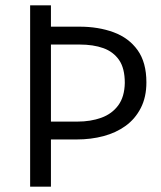

<svg xmlns="http://www.w3.org/2000/svg" viewBox="-20 -700 602 720"><path d="M278 -600Q349 -600 406 -579Q463 -558 496 -512Q529 -466 529 -391Q529 -336 508 -295Q487 -254 451 -228Q415 -202 368 -189.5Q321 -177 267 -177H171V0H93V-680H171V-600ZM270 -244Q320 -244 360 -258.5Q400 -273 423.5 -305Q447 -337 448 -389Q448 -444 426.5 -475Q405 -506 367.5 -519.5Q330 -533 278 -533H171V-244Z"/></svg>

Font: Catamaran
Style: Regular
Weight: 400
Designer: Pria Ravichandran
Version: Version 2.000